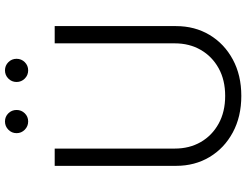

<svg xmlns="http://www.w3.org/2000/svg" viewBox="-128 -836 976 760"><g transform="rotate(-90 360.0 -456.0)"><path d="M360.4 11.2Q278.3 11.2 215.8 -22.5Q153.3 -56.2 118.4 -114.5Q83.5 -172.9 83.5 -247.1V-727.5H151.9V-252Q151.9 -194.3 177.7 -149.4Q203.6 -104.5 250.5 -78.6Q297.4 -52.7 360.4 -52.7Q423.3 -52.7 470 -78.6Q516.6 -104.5 542.5 -149.4Q568.4 -194.3 568.4 -252V-727.5H636.7V-247.1Q636.7 -172.9 601.8 -114.5Q566.9 -56.2 504.6 -22.5Q442.4 11.2 360.4 11.2ZM461.4 -832.5Q442.4 -832.5 429 -845.9Q415.5 -859.4 415.5 -878.4Q415.5 -897.5 429 -910.9Q442.4 -924.3 461.4 -924.3Q480.5 -924.3 493.9 -910.9Q507.3 -897.5 507.3 -878.4Q507.3 -859.4 493.9 -845.9Q480.5 -832.5 461.4 -832.5ZM259.3 -832.5Q240.2 -832.5 226.6 -845.9Q212.9 -859.4 212.9 -878.4Q212.9 -897.5 226.6 -910.9Q240.2 -924.3 259.3 -924.3Q278.3 -924.3 291.5 -910.9Q304.7 -897.5 304.7 -878.4Q304.7 -859.4 291.5 -845.9Q278.3 -832.5 259.3 -832.5Z"/></g></svg>

Font: Inter 20pt Light
Style: Regular
Weight: 300
Version: Version 4.001;git-66647c0bb